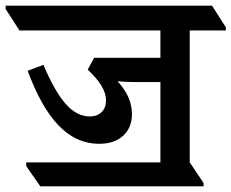

<svg xmlns="http://www.w3.org/2000/svg" viewBox="-72 -644 821 681"><path d="M71 17H650V5L601 -68V-536H729V-547L680 -624H-52V-612L-3 -536H497V-439H262L239 -397C281 -358 304 -323 304 -287C304 -254 282 -231 247 -231C186 -231 137 -285 82 -414L26 -393C88 -227 166 -134 281 -134C353 -134 396 -177 396 -238C396 -278 382 -315 345 -356C362 -354 383 -353 406 -353H497V-68H21V-55Z"/></svg>

Font: Noto Serif Devanagari SemiBold
Style: Regular
Weight: 600
Designer: Universal Thirst, Indian Type Foundry and the Monotype Design Team
Foundry: Monotype Imaging Inc.
Version: Version 2.004